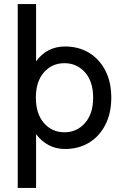

<svg xmlns="http://www.w3.org/2000/svg" viewBox="-20 -720 607 942"><path d="M67 202V-700H157V-419Q182 -454 218 -473Q254 -492 299 -492Q365 -492 416 -461.5Q467 -431 496.5 -374.5Q526 -318 526 -241Q526 -164 496.5 -107Q467 -50 416 -19.5Q365 11 299 11Q254 11 218 -8.5Q182 -28 157 -62V202ZM296 -71Q357 -71 397 -116.5Q437 -162 437 -241Q437 -320 397 -365Q357 -410 296 -410Q235 -410 195.5 -365Q156 -320 156 -241Q156 -162 195.5 -116.5Q235 -71 296 -71Z"/></svg>

Font: Zen Kaku Gothic Antique Medium
Style: Regular
Weight: 500
Designer: Yoshimichi Ohira
Foundry: Positype
Version: Version 1.002